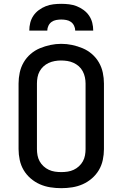

<svg xmlns="http://www.w3.org/2000/svg" viewBox="-20 -975 640 1003"><path d="M300 8Q271 8 242.5 3.5Q214 -1 188 -12.5Q162 -24 140 -43Q118 -62 103.5 -86.5Q89 -111 83 -139.5Q77 -168 77 -196V-539Q77 -567 83 -595.5Q89 -624 103.5 -649Q118 -674 140 -693Q162 -712 188.5 -723Q215 -734 243 -740Q271 -746 300 -746Q329 -746 357 -740Q385 -734 411.5 -723Q438 -712 460 -693Q482 -674 496.5 -649Q511 -624 517 -595.5Q523 -567 523 -539V-196Q523 -168 517 -139.5Q511 -111 496.5 -86.5Q482 -62 460 -43Q438 -24 412 -12.5Q386 -1 357.5 3.5Q329 8 300 8ZM300 -76Q317 -76 333.5 -78.5Q350 -81 365 -88Q380 -95 392.5 -106.5Q405 -118 413 -132.5Q421 -147 424 -163.5Q427 -180 427 -196V-539Q427 -555 423.5 -571.5Q420 -588 412 -603Q404 -618 391.5 -629Q379 -640 363.5 -647Q348 -654 331.5 -656.5Q315 -659 298 -659Q282 -659 265.5 -656Q249 -653 234 -646Q219 -639 207 -628Q195 -617 187 -602.5Q179 -588 176 -571.5Q173 -555 173 -539V-196Q173 -180 176 -163.5Q179 -147 187 -132.5Q195 -118 207.5 -106.5Q220 -95 235 -88Q250 -81 266.5 -78.5Q283 -76 300 -76ZM133 -815Q133 -836 138 -856Q143 -876 154.5 -893Q166 -910 183 -922.5Q200 -935 219 -942.5Q238 -950 258.5 -952.5Q279 -955 300 -955Q321 -955 341.5 -952.5Q362 -950 381 -942.5Q400 -935 417 -922.5Q434 -910 445.5 -893Q457 -876 462 -856Q467 -836 467 -815H373Q373 -828 367 -840.5Q361 -853 350.5 -860.5Q340 -868 326.5 -870.5Q313 -873 300 -873Q287 -873 273.5 -870.5Q260 -868 249.5 -860.5Q239 -853 233 -840.5Q227 -828 227 -815Z"/></svg>

Font: Iosevka Custom Medium Extended
Style: Regular
Weight: 500
Width: 7
Monospace: yes
Designer: Belleve Invis
Foundry: Belleve Invis
Version: Version 11.2.4; ttfautohint (v1.8.4)